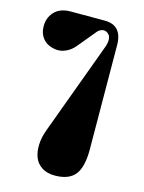

<svg xmlns="http://www.w3.org/2000/svg" viewBox="-117 -830 687 915"><g transform="rotate(15 226.5 -372.5)"><path d="M371.1 -660.2 374 -148.9Q374.5 -61.5 344 -23.2Q313.5 15.1 244.1 15.1Q206.1 15.1 180.2 -1.7Q154.3 -18.6 143.8 -46.4Q133.3 -74.2 134.8 -109.1Q136.2 -144 149.9 -181.2L319.8 -642.1Q326.7 -662.1 325.9 -677.2Q325.2 -692.4 317.9 -700.9Q310.5 -709.5 300.8 -712.6Q291 -715.8 279.3 -711.4Q267.6 -707 258.8 -695.8L187 -608.9Q168.9 -586.9 145 -575.7Q121.1 -564.5 98.4 -566.2Q75.7 -567.9 55.9 -577.6Q36.1 -587.4 23.4 -607.4Q10.7 -627.4 9.8 -652.8Q7.3 -698.2 35.2 -729Q63 -759.8 116.2 -759.8H284.2Q371.1 -759.8 371.1 -660.2Z"/></g></svg>

Font: Pilowlava
Style: Regular
Weight: 400
Designer: Anton Moglia, Jérémy Landes, Maksym Kobuzan (Cyrillic), Velvetyne Type Foundry
Foundry: Anton Moglia, Jérémy Landes, Velvetyne Type Foundry
Version: Version 1.001;hotconv 1.0.109;makeotfexe 2.5.65596